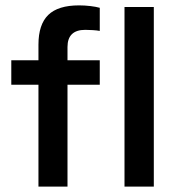

<svg xmlns="http://www.w3.org/2000/svg" viewBox="-20 -694 662 714"><path d="M123 0V-379H22V-470H123V-528Q123 -603 159.5 -638.5Q196 -674 274 -674Q295 -674 316 -671.5Q337 -669 351 -665V-579Q341 -581 325 -582Q309 -583 297 -583Q231 -583 231 -519V-470H351V-379H231V0ZM443 0V-668H552V0Z"/></svg>

Font: Gantari SemiBold
Style: Regular
Weight: 600
Designer: Anugrah Pasau
Foundry: Lafontype
Version: Version 1.000; ttfautohint (v1.8.4)